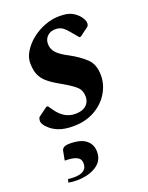

<svg xmlns="http://www.w3.org/2000/svg" viewBox="-135 -536 650 844"><g transform="rotate(-20 190.5 -113.5)"><path d="M143 10Q102 10 75.5 -0.5Q49 -11 34 -26Q12 -45 12 -62Q12 -68 14 -74Q16 -80 23 -84L60 -111H67L84 -87Q119 -38 170 -38Q203 -38 220.5 -53.5Q238 -69 238 -94Q238 -124 218 -142Q198 -160 148 -188Q116 -206 96.5 -223Q77 -240 68 -262Q59 -284 59 -317Q59 -342 75 -368.5Q91 -395 118 -417Q145 -439 179.5 -452.5Q214 -466 250 -466Q288 -466 308 -455Q328 -444 340 -429Q355 -410 355 -396Q355 -383 347 -378L308 -349H301L276 -379Q261 -398 247.5 -408Q234 -418 213 -418Q190 -418 175.5 -404Q161 -390 161 -368Q161 -345 176.5 -327Q192 -309 233 -288Q277 -264 305 -237Q333 -210 333 -159Q333 -116 309.5 -77Q286 -38 243 -14Q200 10 143 10ZM75 239Q66 239 55 238Q44 237 37 235L41 220Q48 221 55 221.5Q62 222 68 222Q129 222 129 179Q129 157 110.5 148Q92 139 55 139L63 97Q64 88 72.5 82Q81 76 102 76Q152 76 177 96Q202 116 202 151Q202 194 165.5 216.5Q129 239 75 239Z"/></g></svg>

Font: Spectral
Style: Bold Italic
Weight: 700
Italic angle: -10°
Designer: Jean-Baptiste Levee
Foundry: Production Type
Version: Version 2.001